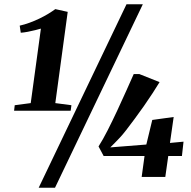

<svg xmlns="http://www.w3.org/2000/svg" viewBox="-20 -835 903 906"><path d="M49.5 -338.5 125 -348.5 173 -700Q163 -697 146.2 -692.8Q129.5 -688.5 111 -685Q92.5 -681.5 78 -680.5L73 -714Q95.5 -719 119.5 -727.8Q143.5 -736.5 166.2 -747.5Q189 -758.5 208.2 -770.2Q227.5 -782 241 -792L299.5 -779L241 -348.5L317 -338.5L313.5 -312.5H46.5ZM577 -815H654L239.5 51H162.5ZM648.5 0 662 -99H469L445 -144Q465.5 -176 488 -220.2Q510.5 -264.5 533.2 -313.2Q556 -362 576 -407Q596 -452 611 -485.5H637.5L733 -447.5Q719.5 -425 700.2 -395.5Q681 -366 659 -334.5Q637 -303 615.2 -273.8Q593.5 -244.5 575.5 -221.2Q557.5 -198 546 -186Q535.5 -175 522.2 -161.2Q509 -147.5 500.5 -139.5L670.5 -153L698.5 -269L799.5 -283L782 -160.5L846 -166.5L838.5 -99H774L760 0Z"/></svg>

Font: Merriweather 96pt ExtraBold
Style: Italic
Weight: 800
Italic angle: -7.8°
Version: Version 2.101